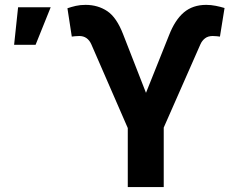

<svg xmlns="http://www.w3.org/2000/svg" viewBox="-20 -757 962 777"><path d="M497.1 0V-238.8L349.6 -577.6Q334.5 -611.3 300.8 -611.3Q293.5 -611.3 283.2 -610.4Q272.9 -609.4 270.5 -608.9L252.9 -723.6Q268.6 -729 286.6 -733.2Q304.7 -737.3 326.2 -737.3Q376 -737.3 414.1 -711.9Q452.1 -686.5 478.5 -617.7L570.8 -381.3L663.6 -613.3Q688 -676.3 724.1 -706.8Q760.3 -737.3 814.5 -737.3Q834 -737.3 853.3 -733.4Q872.6 -729.5 888.7 -724.6L870.1 -608.9Q867.7 -609.4 857.4 -610.4Q847.2 -611.3 840.8 -611.3Q821.8 -611.3 809.6 -601.8Q797.4 -592.3 791 -577.6L642.6 -240.7V0ZM37.1 -575.7 53.2 -727.5H185.1L124 -575.7Z"/></svg>

Font: Inter
Style: Bold
Weight: 700
Designer: Rasmus Andersson
Foundry: rsms
Version: Version 4.001;git-9221beed3